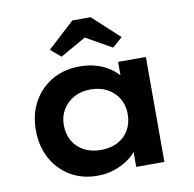

<svg xmlns="http://www.w3.org/2000/svg" viewBox="-85 -857 961 953"><g transform="rotate(-10 395.5 -380.5)"><path d="M332 10Q254 10 194.5 -25.5Q135 -61 101.5 -123Q68 -185 68 -266Q68 -346 102.5 -408Q137 -470 197.5 -505Q258 -540 337 -540Q383 -540 422 -528Q461 -516 490 -495.5Q519 -475 537.5 -450.5Q556 -426 561 -399L529 -400V-529H669V0H527V-135L557 -132Q551 -106 532 -81Q513 -56 482.5 -35.5Q452 -15 413.5 -2.5Q375 10 332 10ZM370 -113Q418 -113 454.5 -132Q491 -151 511 -185.5Q531 -220 531 -266Q531 -310 511 -344Q491 -378 454.5 -398Q418 -418 370 -418Q322 -418 286 -398Q250 -378 229.5 -344Q209 -310 209 -266Q209 -220 229.5 -185.5Q250 -151 286 -132Q322 -113 370 -113ZM257 -603 206 -647 341 -771H433L568 -647L517 -603L372 -685H402Z"/></g></svg>

Font: Lexend Exa SemiBold
Style: Regular
Weight: 600
Designer: Bonnie Shaver-Troup, Thomas Jockin
Foundry: Lexend
Version: Version 1.007